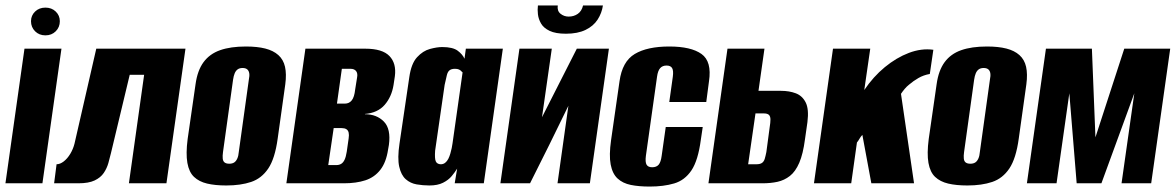

<svg xmlns="http://www.w3.org/2000/svg" viewBox="-24 -674 4323 706"><path d="M-4 0 66 -495H202L132 0ZM143 -544Q120 -544 105 -559Q90 -574 90 -596Q90 -617 105 -631.5Q120 -646 143 -646Q166 -646 181 -631.5Q196 -617 196 -596Q196 -574 181 -559Q166 -544 143 -544Z M175 0 184 -70Q197 -70 210.5 -80.5Q224 -91 234.5 -108.5Q245 -126 250 -146L330 -495H658L588 0H450L506 -399H453L384 -111Q380 -94 374.5 -74.5Q369 -55 357.5 -38Q346 -21 324 -10.5Q302 0 264 0Z M808 8Q767 8 737.5 1Q708 -6 689.5 -23.5Q671 -41 665 -75Q659 -109 666 -163L695 -364Q702 -415 724.5 -445.5Q747 -476 785.5 -489.5Q824 -503 880 -503Q922 -503 951.5 -495.5Q981 -488 999.5 -471.5Q1018 -455 1024 -428.5Q1030 -402 1025 -364L997 -164Q987 -91 962.5 -54.5Q938 -18 899.5 -5Q861 8 808 8ZM819 -72Q830 -72 837 -76.5Q844 -81 848.5 -91Q853 -101 854 -115L891 -381Q894 -395 892.5 -404.5Q891 -414 885 -419Q879 -424 868 -424Q857 -424 850 -419Q843 -414 839 -404.5Q835 -395 833 -381L796 -115Q794 -101 795 -91Q796 -81 802 -76.5Q808 -72 819 -72Z M1029 0 1099 -495H1319Q1382 -495 1408 -468Q1434 -441 1428 -394L1423 -361Q1416 -318 1390.5 -288.5Q1365 -259 1318 -255V-254Q1361 -254 1387.5 -227Q1414 -200 1406 -141L1403 -124Q1396 -77 1374.5 -49.5Q1353 -22 1319.5 -11Q1286 0 1240 0ZM1183 -67H1213Q1223 -67 1230.5 -71.5Q1238 -76 1243 -86.5Q1248 -97 1251 -116L1258 -165Q1260 -178 1258 -186.5Q1256 -195 1249.5 -199Q1243 -203 1232 -203H1203ZM1215 -293H1244Q1260 -293 1269.5 -305Q1279 -317 1282 -345L1289 -389Q1292 -404 1285.5 -412.5Q1279 -421 1265 -421H1233Z M1555 8Q1531 8 1508 4Q1485 0 1468 -15Q1451 -30 1444 -61Q1437 -92 1445 -146L1481 -390Q1488 -440 1509.5 -463.5Q1531 -487 1557 -494Q1583 -501 1602 -501Q1641 -501 1659 -487.5Q1677 -474 1684 -458L1689 -495H1825L1755 0H1648L1657 -54Q1649 -41 1637 -26.5Q1625 -12 1605 -2Q1585 8 1555 8ZM1597 -70Q1606 -70 1613 -75.5Q1620 -81 1624.5 -90Q1629 -99 1632 -109.5Q1635 -120 1637 -129.5Q1639 -139 1640 -147L1677 -408Q1675 -409 1672 -412.5Q1669 -416 1663.5 -418.5Q1658 -421 1649 -421Q1636 -421 1629 -415.5Q1622 -410 1619 -397Q1616 -384 1611 -362L1576 -120Q1575 -106 1575.5 -96Q1576 -86 1578.5 -80.5Q1581 -75 1586 -72.5Q1591 -70 1597 -70Z M1816 0 1886 -495H2005L1969 -243L2097 -495H2215L2145 0H2026L2066 -285Q2031 -213 1996 -142Q1961 -71 1925 0ZM2057 -550Q2019 -550 1997 -560.5Q1975 -571 1965.5 -587.5Q1956 -604 1954 -621.5Q1952 -639 1954 -654H2027Q2024 -634 2037 -623.5Q2050 -613 2067 -613Q2086 -613 2100.5 -623Q2115 -633 2120 -654H2193Q2189 -626 2173.5 -602Q2158 -578 2129 -564Q2100 -550 2057 -550Z M2365 12Q2325 12 2295.5 6Q2266 0 2247 -17.5Q2228 -35 2221.5 -69Q2215 -103 2223 -159L2254 -375Q2264 -448 2310 -475.5Q2356 -503 2437 -503Q2517 -503 2555.5 -475.5Q2594 -448 2583 -375L2573 -299H2437L2450 -392Q2453 -414 2447.5 -423.5Q2442 -433 2427 -433Q2412 -433 2403.5 -423.5Q2395 -414 2392 -392L2351 -101Q2348 -78 2353.5 -68.5Q2359 -59 2374 -59Q2390 -59 2398 -68.5Q2406 -78 2409 -101L2424 -207H2560L2553 -160Q2543 -84 2518.5 -47.5Q2494 -11 2455 0.5Q2416 12 2365 12Z M2581 0 2651 -495H2787L2765 -340H2848Q2878 -340 2902 -331Q2926 -322 2938.5 -297.5Q2951 -273 2945 -225L2936 -162Q2929 -108 2915 -75.5Q2901 -43 2880.5 -27Q2860 -11 2835 -5.5Q2810 0 2779 0ZM2727 -70H2757Q2771 -70 2778 -75Q2785 -80 2788 -90Q2791 -100 2794 -115L2806 -205Q2809 -223 2809 -234.5Q2809 -246 2803.5 -251.5Q2798 -257 2784 -257H2754Z M2969 0 3039 -495H3176L3154 -343Q3187 -392 3229.5 -427Q3272 -462 3318 -479.5Q3364 -497 3408 -491L3395 -402Q3372 -398 3353 -387Q3334 -376 3319 -363Q3310 -356 3302.5 -347Q3295 -338 3289 -329L3337 0H3180L3147 -178Q3141 -172 3136.5 -164Q3132 -156 3127 -150L3106 0Z M3533 8Q3492 8 3462.5 1Q3433 -6 3414.5 -23.5Q3396 -41 3390 -75Q3384 -109 3391 -163L3420 -364Q3427 -415 3449.5 -445.5Q3472 -476 3510.5 -489.5Q3549 -503 3605 -503Q3647 -503 3676.5 -495.5Q3706 -488 3724.5 -471.5Q3743 -455 3749 -428.5Q3755 -402 3750 -364L3722 -164Q3712 -91 3687.5 -54.5Q3663 -18 3624.5 -5Q3586 8 3533 8ZM3544 -72Q3555 -72 3562 -76.5Q3569 -81 3573.5 -91Q3578 -101 3579 -115L3616 -381Q3619 -395 3617.5 -404.5Q3616 -414 3610 -419Q3604 -424 3593 -424Q3582 -424 3575 -419Q3568 -414 3564 -404.5Q3560 -395 3558 -381L3521 -115Q3519 -101 3520 -91Q3521 -81 3527 -76.5Q3533 -72 3544 -72Z M3752 0 3822 -495H3991L4004 -169L4110 -495H4279L4209 0H4100L4147 -331L4026 0H3935L3908 -331L3861 0Z"/></svg>

Font: Alumni Sans ExtraBold
Style: Italic
Weight: 800
Italic angle: -8°
Designer: Robert E. Leuschke
Foundry: Robert E. Leuschke
Version: Version 1.016